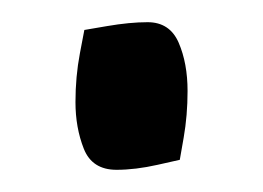

<svg xmlns="http://www.w3.org/2000/svg" viewBox="-20 -141 237 173"><path d="M85 12Q63 12 55.5 -7Q48 -26 48 -49Q48 -72 52 -93Q56 -114 56 -114Q56 -114 76.5 -117.5Q97 -121 113 -121Q133 -121 141 -102.5Q149 -84 149 -59Q149 -37 145.5 -17Q142 3 142 3Q142 3 122 7.5Q102 12 85 12Z"/></svg>

Font: Mate
Style: Regular
Weight: 400
Designer: Eduardo Rodriguez Tunni
Foundry: Eduardo Rodriguez Tunni
Version: Version 1.003; ttfautohint (v1.8.4.7-5d5b);gftools[0.9.24]